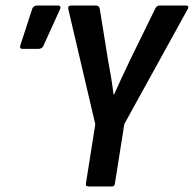

<svg xmlns="http://www.w3.org/2000/svg" viewBox="-20 -675 702 695"><path d="M301 0Q289 0 291 -11L325 -225L227 -643Q225 -655 238 -655H328Q338 -655 341 -644L371 -458Q377 -427 382 -396Q387 -365 391 -333H393Q407 -364 421 -394.5Q435 -425 450 -456L542 -644Q548 -655 556 -655H653Q659 -655 661 -652Q663 -649 660 -643L430 -226L396 -11Q395 0 385 0ZM62 -498Q49 -498 54 -512L97 -644Q102 -655 115 -655H190Q196 -655 198 -651Q200 -647 197 -641L137 -509Q132 -498 118 -498Z"/></svg>

Font: Sofia Sans Condensed
Style: Bold Italic
Weight: 700
Italic angle: -9°
Version: Version 4.100